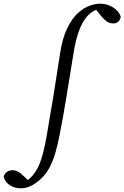

<svg xmlns="http://www.w3.org/2000/svg" viewBox="-189 -770 674 1040"><path d="M-76 250Q-98 250 -117.5 242.5Q-137 235 -150.5 221Q-164 207 -169 188Q-166 172 -152.5 162Q-139 152 -123 152Q-108 152 -96 157.5Q-84 163 -73 172.5Q-62 182 -51 193L-26 217V220H-56V217Q-42 209 -27 196Q-12 183 2 162Q15 143 25.5 117Q36 91 45.5 54Q55 17 64 -35Q84 -149 101.5 -257.5Q119 -366 137 -484Q150 -567 176 -619Q202 -671 233.5 -699.5Q265 -728 296.5 -739Q328 -750 352 -750Q381 -750 405 -739.5Q429 -729 445 -712.5Q461 -696 465 -677Q460 -659 449.5 -651Q439 -643 426 -643Q404 -643 387 -655.5Q370 -668 347 -698L321 -731V-738H376V-731Q351 -726 326 -714.5Q301 -703 279.5 -677.5Q258 -652 240 -606Q222 -560 210 -486Q192 -378 173.5 -261.5Q155 -145 133 -35Q123 18 109.5 62.5Q96 107 77 141.5Q58 176 30 201Q10 219 -8.5 230Q-27 241 -43.5 245.5Q-60 250 -76 250Z"/></svg>

Font: Source Serif 4
Style: Italic
Weight: 400
Italic angle: -12°
Designer: Frank Grießhammer
Foundry: Adobe Systems Incorporated
Version: Version 4.004;hotconv 1.0.116;makeotfexe 2.5.65601